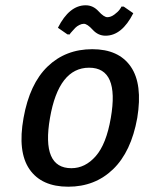

<svg xmlns="http://www.w3.org/2000/svg" viewBox="-20 -696 570 726"><path d="M379 -561Q351 -561 330.5 -583.5Q310 -606 297 -606Q289 -606 280 -601.5Q271 -597 265 -591Q259 -585 254 -579Q249 -573 246 -570L244 -566H235L199 -591Q242 -676 304 -676Q332 -676 352.5 -653.5Q373 -631 386 -631Q399 -631 412.5 -641Q426 -651 432.5 -660Q439 -669 439 -671H448L484 -646Q441 -561 379 -561ZM69 -250Q92 -379 160 -444.5Q228 -510 329 -510Q429 -510 474.5 -444Q520 -378 499 -250Q476 -122 407.5 -56Q339 10 238 10Q137 10 91.5 -56Q46 -122 69 -250ZM250 -60Q302 -60 342 -105.5Q382 -151 399 -250Q432 -440 317 -440Q202 -440 169 -250Q136 -60 250 -60Z"/></svg>

Font: Scada
Style: Italic
Weight: 400
Italic angle: -10°
Designer: Jovanny Lemonad
Foundry: Jovanny Lemonad
Version: Version 4.100;PS 004.100;hotconv 1.0.88;makeotf.lib2.5.64775